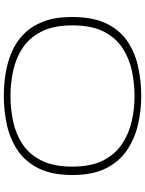

<svg xmlns="http://www.w3.org/2000/svg" viewBox="103 -853 760 1006"><g transform="rotate(-90 483.0 -350.0)"><path d="M482 10Q406 10 333 -7Q260 -24 200 -64Q140 -104 104.5 -174Q69 -244 69 -350Q69 -459 104.5 -529Q140 -599 199.5 -638.5Q259 -678 332.5 -694Q406 -710 482 -710Q542 -710 601.5 -700.5Q661 -691 714.5 -668Q768 -645 809 -604Q850 -563 873.5 -501.5Q897 -440 897 -353Q897 -242 862 -171Q827 -100 767 -60.5Q707 -21 633 -5.5Q559 10 482 10ZM482 -25Q547 -25 612.5 -38.5Q678 -52 732.5 -87Q787 -122 820 -185.5Q853 -249 853 -350Q853 -450 820 -514Q787 -578 732.5 -613Q678 -648 612.5 -661.5Q547 -675 482 -675Q417 -675 351.5 -661.5Q286 -648 232 -613Q178 -578 145.5 -514Q113 -450 113 -350Q113 -252 145.5 -189Q178 -126 232.5 -90Q287 -54 352 -39.5Q417 -25 482 -25Z"/></g></svg>

Font: Georama Extended ExtraLight
Style: Regular
Weight: 200
Width: 7
Designer: Jean-Baptiste Levee
Foundry: Production Type
Version: Version 1.000